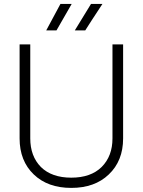

<svg xmlns="http://www.w3.org/2000/svg" viewBox="-20 -920 707 951"><path d="M209 -769.5Q221.7 -769.5 259.8 -769.5Q278.3 -802.7 335 -900.4Q321.3 -900.4 279.3 -900.4Q261.7 -867.2 209 -769.5ZM350.6 -769.5Q363.3 -769.5 402.3 -769.5Q422.9 -802.7 487.3 -900.4Q472.7 -900.4 430.7 -900.4Q411.1 -867.2 350.6 -769.5ZM333 10.7Q216.8 10.7 147.5 -55.7Q77.1 -123 77.1 -234.4Q77.1 -389.6 77.1 -700.2Q89.8 -700.2 129.9 -700.2Q129.9 -584 129.9 -234.4Q129.9 -146.5 182.6 -92.8Q236.3 -40 333 -40Q429.7 -40 483.4 -92.8Q537.1 -146.5 537.1 -234.4Q537.1 -389.6 537.1 -700.2Q549.8 -700.2 589.8 -700.2Q589.8 -584 589.8 -234.4Q589.8 -123 518.6 -55.7Q449.2 10.7 333 10.7Z"/></svg>

Font: LeFont
Style: ExtraLight
Weight: 200
Designer: Leryon MEDIA
Version: Version 1.0